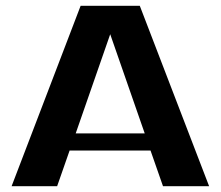

<svg xmlns="http://www.w3.org/2000/svg" viewBox="-20 -642 761 662"><path d="M241 -182H479L360 -524ZM542 0 499 -123H220L177 0H20L258 -622H462L701 0Z"/></svg>

Font: Sarpanch
Style: Bold
Weight: 700
Designer: Manushi Parikh (Devanagari and Latin), Jyotish Sonowal (Devanagari)
Foundry: Indian Type Foundry
Version: Version 2.004;PS 1.0;hotconv 1.0.78;makeotf.lib2.5.61930; tt